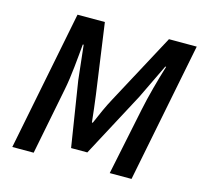

<svg xmlns="http://www.w3.org/2000/svg" viewBox="-97 -761 918 868"><g transform="rotate(15 362.0 -327.0)"><path d="M32 0H132L194 -314C207 -378 214 -466 220 -530H224L242 -368L290 -64H366L528 -368L606 -530H610C590 -466 566 -378 553 -314L488 0H590L720 -654H590L414 -326C391 -284 374 -244 355 -200H351C346 -244 342 -284 336 -326L290 -654H162Z"/></g></svg>

Font: Source Sans Pro Semibold
Style: Italic
Weight: 600
Italic angle: -11°
Designer: Paul D. Hunt
Foundry: Adobe Systems Incorporated
Version: Version 3.006;hotconv 1.0.111;makeotfexe 2.5.65597